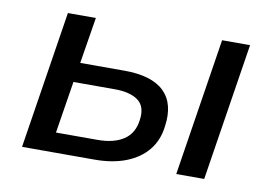

<svg xmlns="http://www.w3.org/2000/svg" viewBox="-60 -590 968 683"><g transform="rotate(10 424.0 -248.5)"><path d="M56 0 134 -497H235L208 -330H367Q467 -330 511.5 -286.5Q556 -243 544 -160Q538 -109 509 -73.5Q480 -38 431.5 -19Q383 0 318 0ZM166 -71H316Q375 -71 410.5 -94.5Q446 -118 452 -167Q459 -216 430 -237.5Q401 -259 345 -259H196ZM613 0 691 -497H792L714 0Z"/></g></svg>

Font: Nunito Sans 7pt Medium
Style: Italic
Weight: 500
Italic angle: -9°
Designer: Vernon Adams
Foundry: Vernon Adams
Version: Version 3.101;gftools[0.9.27]